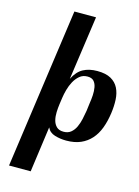

<svg xmlns="http://www.w3.org/2000/svg" viewBox="-141 -808 813 1122"><g transform="rotate(15 266.0 -247.0)"><path d="M165 -731H296L241 -344Q265 -392 300.5 -411Q336 -430 385 -430Q437 -430 468 -412.5Q499 -395 514 -365Q529 -335 531 -296Q533 -257 527 -214Q520 -163 504.5 -121.5Q489 -80 463 -51Q437 -22 400.5 -6Q364 10 313 10Q277 10 244 0Q211 -10 198 -39L160 237H29ZM221 -184Q218 -163 217 -137Q216 -111 221.5 -88.5Q227 -66 242 -51Q257 -36 285 -36Q312 -36 329.5 -50.5Q347 -65 357.5 -87.5Q368 -110 374 -137Q380 -164 384 -189L390 -237Q394 -261 395.5 -286.5Q397 -312 393 -334Q389 -356 376.5 -370Q364 -384 338 -384Q310 -384 290.5 -367.5Q271 -351 258 -327Q245 -303 237.5 -275.5Q230 -248 227 -226Z"/></g></svg>

Font: Gamine
Style: Bold Italic
Weight: 700
Designer: Tapiwanashe Sebastian Garikayi
Version: Version 1.000